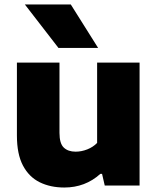

<svg xmlns="http://www.w3.org/2000/svg" viewBox="-20 -828 703 857"><path d="M267 9Q205 9 157.2 -14.5Q109.5 -38 82.5 -89Q55.5 -140 55.5 -223V-548.5H245.5V-235Q245.5 -187.5 264.8 -169.2Q284 -151 317.5 -151Q343.5 -151 369.5 -161.2Q395.5 -171.5 413.5 -190V-548.5H603V0H447.5L435.5 -52H428Q360.5 9 267 9ZM241 -614 91 -808H296L418 -614Z"/></svg>

Font: Encode Sans Semi Expanded ExtraBold
Style: Regular
Weight: 800
Width: 6
Designer: Multiple Designers
Foundry: Impallari Type
Version: Version 3.000; ttfautohint (v1.8.3) -l 8 -r 50 -G 200 -x 14 